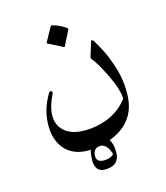

<svg xmlns="http://www.w3.org/2000/svg" viewBox="-145 -711 862 999"><g transform="rotate(-20 286.0 -212.0)"><path d="M438 -460Q455 -427 470 -388Q485 -349 496 -302Q507 -256 509 -211.5Q511 -167 504 -123Q496 -75 474 -41Q416 50 271 64Q168 74 113 23Q60 -28 64 -117Q69 -208 125 -285Q133 -296 140 -291Q149 -286 139 -271Q77 -167 115 -102Q152 -38 266 -38Q399 -40 477 -125Q479 -127 479 -134Q480 -180 450 -259Q435 -298 422 -326.5Q409 -355 397 -372Q390 -382 393 -389L423 -463Q428 -475 438 -460ZM253 -610Q255 -613 261 -612Q301 -598 332 -570Q336 -566 333 -562L286 -486Q283 -481 276 -487Q272 -490 255 -501Q238 -512 206 -531Q201 -534 204 -537ZM350 99Q350 127 346 140Q333 191 270 188Q211 187 217 118Q225 50 256 26Q289 1 323 32Q348 53 350 99ZM330 124Q317 65 280 63Q259 62 247 78Q236 94 239 115Q242 138 275 141Q307 144 326 130Q330 127 330 124Z"/></g></svg>

Font: Amiri
Style: Regular
Weight: 400
Designer: Khaled Hosny
Version: Version 0.114